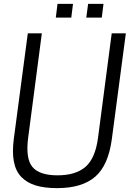

<svg xmlns="http://www.w3.org/2000/svg" viewBox="-20 -950 679 981"><path d="M353 -930.2 344.2 -859.9H265.1L273.9 -930.2ZM508.8 -930.2 500 -859.9H420.9L430.2 -930.2ZM272 11.2Q208 11.2 163.3 -2.2Q118.7 -15.6 89.6 -45.2Q60.5 -74.7 51 -123.8Q41.5 -172.9 50.8 -242.2L122.1 -779.8H193.8L124 -247.1Q109.9 -140.1 145.5 -97.2Q181.2 -54.2 273.9 -54.2Q367.2 -54.2 417.2 -97.9Q467.3 -141.6 481 -247.1L550.8 -779.8H623L551.8 -242.2Q534.2 -106 466.8 -47.4Q399.4 11.2 272 11.2Z"/></svg>

Font: Cooper Hewitt
Style: Book Italic
Weight: 706
Designer: Village Type and Design LLC
Foundry: Cooper Hewitt Smithsonian Design Museum
Version: 1.000